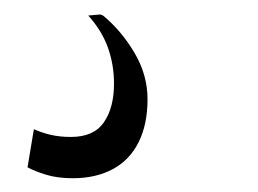

<svg xmlns="http://www.w3.org/2000/svg" viewBox="-20 -44 366 272"><path d="M83 208.5Q61.5 208.5 45.2 203.5Q29 198.5 19 193L28 139Q39 144 51.8 147Q64.5 150 80.5 150Q113 150 127.2 129.2Q141.5 108.5 141.5 74.5Q141.5 47.5 132.8 23.2Q124 -1 105 -22L122 -23.5L126 -22Q152 -0.5 170.5 30.8Q189 62 189 96.5Q189 132 176.5 157.2Q164 182.5 140 195.5Q116 208.5 83 208.5Z"/></svg>

Font: Merriweather 24pt Light
Style: Italic
Weight: 300
Italic angle: -7.8°
Version: Version 2.101